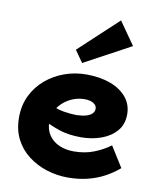

<svg xmlns="http://www.w3.org/2000/svg" viewBox="-86 -831 742 911"><g transform="rotate(10 284.5 -375.0)"><path d="M303 14Q251 14 201.5 -1.5Q152 -17 112 -47.5Q72 -78 49 -123Q26 -168 26 -227Q26 -286 49 -333Q72 -380 111.5 -413.5Q151 -447 201 -465Q251 -483 306 -483Q372 -483 422 -464.5Q472 -446 500.5 -411.5Q529 -377 529 -330Q529 -281 501 -249Q473 -217 428 -201Q383 -185 332 -185Q271 -185 226.5 -200Q182 -215 138 -238V-323Q193 -297 229.5 -291Q266 -285 293 -285Q321 -286 339.5 -291.5Q358 -297 367.5 -307Q377 -317 377 -330Q377 -346 361 -356Q345 -366 318 -366Q290 -366 264 -356Q238 -346 217 -328Q196 -310 183.5 -286Q171 -262 171 -233Q171 -194 189.5 -167Q208 -140 239.5 -126.5Q271 -113 309 -113Q363 -113 407 -130.5Q451 -148 484 -173L546 -74Q516 -48 479 -28Q442 -8 398 3Q354 14 303 14ZM276 -533 236 -590 423 -764 500 -654Z"/></g></svg>

Font: BioRhyme ExtraBold ExtraBold
Style: Regular
Weight: 800
Version: Version 1.600;gftools[0.9.33]